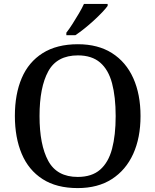

<svg xmlns="http://www.w3.org/2000/svg" viewBox="-20 -951 794 981"><path d="M377 10Q269 10 197.5 -36Q126 -82 91 -165Q56 -248 56 -359Q56 -470 91 -552Q126 -634 198 -679.5Q270 -725 378 -725Q481 -725 552.5 -679.5Q624 -634 661 -551.5Q698 -469 698 -358Q698 -247 660.5 -164.5Q623 -82 551.5 -36Q480 10 377 10ZM377 -47Q449 -47 491.5 -84Q534 -121 552.5 -190.5Q571 -260 571 -358Q571 -456 552.5 -525.5Q534 -595 491.5 -631.5Q449 -668 378 -668Q271 -668 226.5 -586.5Q182 -505 182 -358Q182 -211 226.5 -129Q271 -47 377 -47ZM319 -784Q334 -803 350.5 -829Q367 -855 383 -882Q399 -909 409 -931H530V-921Q521 -908 502 -888Q483 -868 459 -846Q435 -824 410.5 -804.5Q386 -785 365 -771H319Z"/></svg>

Font: Noto Serif Gujarati Medium
Style: Regular
Weight: 500
Version: Version 2.102